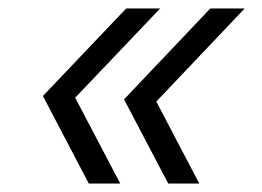

<svg xmlns="http://www.w3.org/2000/svg" viewBox="-20 -485 617 452"><path d="M376 -53 272 -251 475 -465H556L348 -246L449 -53ZM81 -259 277 -465H357L157 -255L263 -53H189Z"/></svg>

Font: Nacelle Light
Style: Italic
Weight: 300
Italic angle: -12°
Designer: Sora Sagano
Foundry: Sora Sagano
Version: Version 1.000;FEAKit 1.0